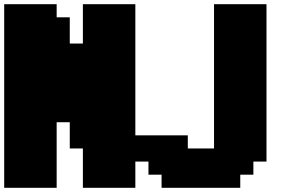

<svg xmlns="http://www.w3.org/2000/svg" viewBox="-20 -895 1415 915"><path d="M750 0H1125V-62.5H1187.5V-125H1250V-875H1000V-187.5H875V-250H625V-875H375V-687.5H312.5V-812.5H250V-875H0V0H250V-312.5H312.5V-187.5H375V0H625V-125H687.5V-62.5H750Z"/></svg>

Font: Faithful 32x
Style: Bold
Weight: 400
Foundry: Faithful Resource Pack
Version: Version 1.0; January 27, 2023